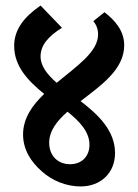

<svg xmlns="http://www.w3.org/2000/svg" viewBox="-20 -664 497 691"><path d="M270 7C343 7 394 -42 394 -113C394 -194 334 -251 270 -300C344 -357 427 -414 427 -501C427 -553 394 -591 356 -620L316 -588C326 -576 333 -560 333 -540C333 -477 256 -426 184 -366C150 -396 126 -426 126 -461C126 -502 155 -534 203 -564L126 -644C66 -603 31 -557 31 -499C31 -425 81 -373 139 -326C96 -285 63 -238 63 -180C63 -127 90 -82 132 -46C168 -14 218 7 270 7ZM157 -150C157 -193 185 -229 223 -262C268 -226 302 -189 302 -143C302 -102 275 -73 232 -73C188 -73 157 -104 157 -150Z"/></svg>

Font: Noto Serif Devanagari ExtraCondensed
Style: Bold
Weight: 700
Width: 2
Designer: Universal Thirst, Indian Type Foundry and the Monotype Design Team
Foundry: Monotype Imaging Inc.
Version: Version 2.004